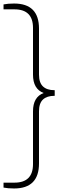

<svg xmlns="http://www.w3.org/2000/svg" viewBox="-40 -838 353 1088"><path d="M40 230Q5 230 -20 225V197H42Q147 197 147 92V-207Q147 -288.5 207.5 -311Q147 -333.5 147 -415V-680Q147 -785 42 -785H-20V-813Q5 -818 40 -818Q181 -818 181 -676V-415Q181 -369.5 203.5 -348.2Q226 -327 268 -327H270V-295H268Q226 -295 203.5 -274Q181 -253 181 -207V88Q181 230 40 230Z"/></svg>

Font: Encode Sans Cnd Th
Style: Regular
Weight: 100
Width: 3
Designer: Multiple Designers
Foundry: Impallari Type
Version: Version 3.002; ttfautohint (v1.8.3) -l 8 -r 50 -G 200 -x 14 